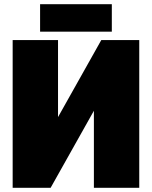

<svg xmlns="http://www.w3.org/2000/svg" viewBox="-20 -890 720 910"><path d="M640 0H425V-365L220 0H40V-700H255V-335L460 -700H640ZM170 -740V-870H510V-740Z"/></svg>

Font: Tektur Black
Style: Regular
Weight: 900
Designer: Adam Jagosz
Foundry: Adam Jagosz
Version: Version 1.005;gftools[0.9.30]